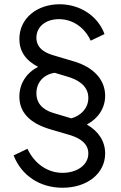

<svg xmlns="http://www.w3.org/2000/svg" viewBox="-20 -777 569 902"><path d="M274 105C391 105 474 37 474 -56C474 -114 442 -161 388 -192C441 -220 474 -269 474 -327C474 -403 419 -461 329 -488L235 -516C203 -525 151 -544 151 -600C151 -650 193 -687 257 -687C321 -687 377 -649 406 -586L471 -617C439 -704 354 -757 260 -757C155 -757 71 -692 71 -594C71 -539 98 -494 159 -463C106 -436 71 -386 71 -323C71 -253 115 -199 218 -169L300 -145C336 -135 395 -113 395 -56C395 -2 342 35 274 35C203 35 142 -8 109 -78L44 -47C80 46 165 105 274 105ZM151 -339C151 -389 184 -427 237 -435L300 -416C336 -405 395 -380 395 -317C395 -270 362 -234 315 -221L235 -245C203 -254 151 -276 151 -339Z"/></svg>

Font: Mluvka
Style: Regular
Weight: 400
Designer: Modified by Jiří Krblich, Original typeface by Gumpita Rahayu
Foundry: Gumpita Rahayu & Jiří Krblich
Version: Version 2.000;Glyphs 3.1.1 (3134)